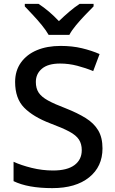

<svg xmlns="http://www.w3.org/2000/svg" viewBox="-20 -961 593 991"><path d="M509 -195Q509 -101 440 -45.5Q371 10 250 10Q124 10 50 -26V-126Q89 -108 143.5 -94.5Q198 -81 254 -81Q327 -81 364.5 -109Q402 -137 402 -186Q402 -218 387.5 -240.5Q373 -263 337.5 -282Q302 -301 240 -324Q151 -358 104.5 -405.5Q58 -453 58 -538Q58 -596 88 -638Q118 -680 170.5 -702Q223 -724 293 -724Q353 -724 403 -712Q453 -700 494 -682L461 -594Q423 -610 379 -621.5Q335 -633 290 -633Q228 -633 196.5 -606.5Q165 -580 165 -538Q165 -505 179.5 -483Q194 -461 227.5 -442.5Q261 -424 319 -402Q380 -378 422.5 -351.5Q465 -325 487 -288Q509 -251 509 -195ZM231 -781Q218 -804 196 -831Q174 -858 150 -883.5Q126 -909 108 -928V-941H179Q233 -906 284 -852Q311 -878 338 -901Q365 -924 391 -941H463V-928Q444 -909 419.5 -883.5Q395 -858 372.5 -831Q350 -804 338 -781Z"/></svg>

Font: Noto Sans Syriac Medium
Style: Regular
Weight: 500
Designer: Patrick Giasson and the Monotype Design Team
Foundry: Monotype Imaging Inc.
Version: Version 3.000; ttfautohint (v1.8.4.7-5d5b)